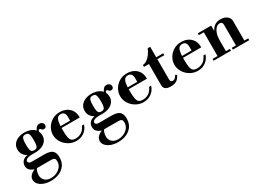

<svg xmlns="http://www.w3.org/2000/svg" viewBox="-15 -1513 3740 2728"><g transform="rotate(-30 1854.5 -149.0)"><path d="M264 324Q199 324 148 304.5Q97 285 68.5 252.5Q40 220 40 181Q40 141 67.5 112Q95 83 136 67V63Q93 47 68 22Q43 -3 43 -47Q43 -92 70.5 -122.5Q98 -153 154 -163Q115 -183 92 -217.5Q69 -252 69 -299Q69 -351 96 -387Q123 -423 169.5 -442.5Q216 -462 272 -462Q325 -462 369.5 -445.5Q414 -429 442 -397Q453 -426 472.5 -445Q492 -464 521 -464Q546 -464 565.5 -449Q585 -434 585 -406Q585 -388 574.5 -376Q564 -364 542 -364Q523 -364 515 -372Q507 -380 501.5 -388Q496 -396 483 -396Q474 -396 469.5 -389.5Q465 -383 463 -365Q470 -350 474 -333.5Q478 -317 478 -299Q478 -248 450 -211.5Q422 -175 375.5 -156Q329 -137 272 -137H210Q161 -137 132 -122.5Q103 -108 103 -86Q103 -73 115.5 -61.5Q128 -50 156 -50H368Q419 -50 456 -38Q493 -26 513 5Q533 36 533 92Q533 171 495 222.5Q457 274 396 299Q335 324 264 324ZM283 289Q330 289 374.5 269.5Q419 250 448 213Q477 176 477 124Q477 93 463 79.5Q449 66 413 66H178Q164 81 156 112Q148 143 148 168Q148 220 183.5 254.5Q219 289 283 289ZM273 -173Q298 -173 312 -183Q326 -193 332 -220.5Q338 -248 338 -300Q338 -355 331.5 -383Q325 -411 311 -421Q297 -431 273 -431Q249 -431 235 -421Q221 -411 215 -383Q209 -355 209 -301Q209 -247 215 -219.5Q221 -192 235 -182.5Q249 -173 273 -173Z M860 13Q808 13 762.5 -7Q717 -27 682.5 -61Q648 -95 629 -138Q610 -181 610 -228Q610 -286 640 -339.5Q670 -393 725 -427.5Q780 -462 854 -462Q914 -462 961.5 -438Q1009 -414 1036.5 -369.5Q1064 -325 1064 -264V-253H717V-283H923V-344Q923 -430 851 -430Q820 -430 801 -411Q782 -392 773.5 -346.5Q765 -301 765 -222Q765 -141 774 -97.5Q783 -54 805 -38Q827 -22 865 -22Q918 -22 961.5 -48Q1005 -74 1034 -138H1067Q1046 -69 990.5 -28Q935 13 860 13Z M1366 324Q1301 324 1250 304.5Q1199 285 1170.5 252.5Q1142 220 1142 181Q1142 141 1169.5 112Q1197 83 1238 67V63Q1195 47 1170 22Q1145 -3 1145 -47Q1145 -92 1172.5 -122.5Q1200 -153 1256 -163Q1217 -183 1194 -217.5Q1171 -252 1171 -299Q1171 -351 1198 -387Q1225 -423 1271.5 -442.5Q1318 -462 1374 -462Q1427 -462 1471.5 -445.5Q1516 -429 1544 -397Q1555 -426 1574.5 -445Q1594 -464 1623 -464Q1648 -464 1667.5 -449Q1687 -434 1687 -406Q1687 -388 1676.5 -376Q1666 -364 1644 -364Q1625 -364 1617 -372Q1609 -380 1603.5 -388Q1598 -396 1585 -396Q1576 -396 1571.5 -389.5Q1567 -383 1565 -365Q1572 -350 1576 -333.5Q1580 -317 1580 -299Q1580 -248 1552 -211.5Q1524 -175 1477.5 -156Q1431 -137 1374 -137H1312Q1263 -137 1234 -122.5Q1205 -108 1205 -86Q1205 -73 1217.5 -61.5Q1230 -50 1258 -50H1470Q1521 -50 1558 -38Q1595 -26 1615 5Q1635 36 1635 92Q1635 171 1597 222.5Q1559 274 1498 299Q1437 324 1366 324ZM1385 289Q1432 289 1476.5 269.5Q1521 250 1550 213Q1579 176 1579 124Q1579 93 1565 79.5Q1551 66 1515 66H1280Q1266 81 1258 112Q1250 143 1250 168Q1250 220 1285.5 254.5Q1321 289 1385 289ZM1375 -173Q1400 -173 1414 -183Q1428 -193 1434 -220.5Q1440 -248 1440 -300Q1440 -355 1433.5 -383Q1427 -411 1413 -421Q1399 -431 1375 -431Q1351 -431 1337 -421Q1323 -411 1317 -383Q1311 -355 1311 -301Q1311 -247 1317 -219.5Q1323 -192 1337 -182.5Q1351 -173 1375 -173Z M1962 13Q1910 13 1864.5 -7Q1819 -27 1784.5 -61Q1750 -95 1731 -138Q1712 -181 1712 -228Q1712 -286 1742 -339.5Q1772 -393 1827 -427.5Q1882 -462 1956 -462Q2016 -462 2063.5 -438Q2111 -414 2138.5 -369.5Q2166 -325 2166 -264V-253H1819V-283H2025V-344Q2025 -430 1953 -430Q1922 -430 1903 -411Q1884 -392 1875.5 -346.5Q1867 -301 1867 -222Q1867 -141 1876 -97.5Q1885 -54 1907 -38Q1929 -22 1967 -22Q2020 -22 2063.5 -48Q2107 -74 2136 -138H2169Q2148 -69 2092.5 -28Q2037 13 1962 13Z M2410 13Q2350 13 2322.5 -8.5Q2295 -30 2295 -71V-419H2214V-450Q2252 -453 2285.5 -477Q2319 -501 2346.5 -539Q2374 -577 2392 -622H2433V-450H2548V-419H2433V-88Q2433 -43 2471 -43Q2491 -43 2506.5 -55.5Q2522 -68 2541 -99L2565 -85Q2538 -30 2502 -8.5Q2466 13 2410 13Z M2853 13Q2801 13 2755.5 -7Q2710 -27 2675.5 -61Q2641 -95 2622 -138Q2603 -181 2603 -228Q2603 -286 2633 -339.5Q2663 -393 2718 -427.5Q2773 -462 2847 -462Q2907 -462 2954.5 -438Q3002 -414 3029.5 -369.5Q3057 -325 3057 -264V-253H2710V-283H2916V-344Q2916 -430 2844 -430Q2813 -430 2794 -411Q2775 -392 2766.5 -346.5Q2758 -301 2758 -222Q2758 -141 2767 -97.5Q2776 -54 2798 -38Q2820 -22 2858 -22Q2911 -22 2954.5 -48Q2998 -74 3027 -138H3060Q3039 -69 2983.5 -28Q2928 13 2853 13Z M3498 -15V-368Q3498 -418 3453 -418Q3420 -418 3393 -391Q3366 -364 3350 -317.5Q3334 -271 3334 -212L3314 -367H3338Q3358 -411 3395.5 -436.5Q3433 -462 3491 -462Q3556 -462 3596 -430.5Q3636 -399 3636 -353V-15ZM3115 0V-30H3399V0ZM3196 -15V-434H3334V-15ZM3430 0V-30H3699V0ZM3115 -420V-450H3334V-420Z"/></g></svg>

Font: Libre Bodoni
Style: Bold
Weight: 700
Designer: Pablo Impallari, Rodrigo Fuenzalida
Foundry: Impallari Type
Version: Version 2.005;gftools[0.9.23]